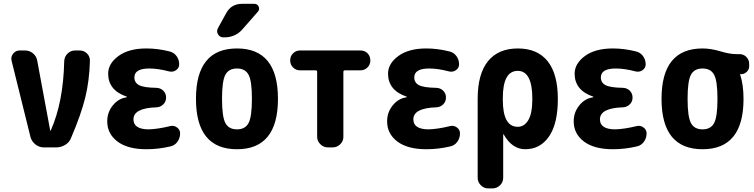

<svg xmlns="http://www.w3.org/2000/svg" viewBox="-20 -790 4040 1029"><path d="M406.2 -519.5Q430.7 -519.5 446.8 -502.9Q462.9 -486.3 461.9 -462.9Q459 -357.4 437 -267.6Q415 -177.7 361.3 -51.8Q352.5 -27.3 329.6 -13.7Q306.6 0 281.2 0H214.8Q190.4 0 170.4 -15.6Q150.4 -31.2 143.6 -54.7L42 -464.8Q37.1 -486.3 50.8 -502.9Q64.5 -519.5 85 -519.5H113.3Q138.7 -519.5 157.2 -503.9Q175.8 -488.3 179.7 -463.9L249 -90.8Q249 -89.8 250 -89.8Q252 -89.8 252 -90.8Q319.3 -241.2 324.2 -462.9Q325.2 -486.3 342.3 -502.9Q359.4 -519.5 381.8 -519.5Z M892.6 -114.3Q912.1 -119.1 928.7 -106.9Q945.3 -94.7 945.3 -75.2Q945.3 -49.8 930.7 -29.8Q916 -9.8 891.6 -4.9Q828.1 9.8 764.6 9.8Q664.1 9.8 609.4 -31.7Q554.7 -73.2 554.7 -139.6Q554.7 -188.5 585 -225.6Q615.2 -262.7 659.2 -268.6Q660.2 -268.6 660.2 -269.5Q660.2 -271.5 658.2 -272.5Q560.5 -305.7 559.6 -394.5Q559.6 -449.2 614.7 -489.7Q669.9 -530.3 764.6 -530.3Q825.2 -530.3 887.7 -514.6Q912.1 -508.8 926.3 -489.3Q940.4 -469.7 940.4 -445.3Q940.4 -425.8 923.8 -414.1Q907.2 -402.3 886.7 -407.2Q827.1 -422.9 780.3 -422.9Q700.2 -422.9 700.2 -375Q700.2 -346.7 725.6 -333.5Q751 -320.3 818.4 -319.3Q840.8 -318.4 855.5 -303.7Q870.1 -289.1 870.1 -267.1Q870.1 -245.1 855 -230.5Q839.8 -215.8 818.4 -214.8Q695.3 -210.9 695.3 -150.4Q695.3 -97.7 775.4 -96.7Q824.2 -97.7 892.6 -114.3Z M1188 -130.4Q1206.1 -96.7 1250 -96.7Q1293.9 -96.7 1312 -130.4Q1330.1 -164.1 1330.1 -260.3Q1330.1 -356.4 1312 -389.6Q1293.9 -422.9 1250 -422.9Q1206.1 -422.9 1188 -389.6Q1169.9 -356.4 1169.9 -260.3Q1169.9 -164.1 1188 -130.4ZM1030.3 -260.3Q1030.3 -530.3 1250 -530.3Q1469.7 -530.3 1469.7 -260.3Q1469.7 9.8 1250 9.8Q1030.3 9.8 1030.3 -260.3ZM1277.3 -769.5H1342.8Q1359.4 -769.5 1366.2 -754.9Q1373 -740.2 1362.3 -727.5L1278.3 -631.8Q1241.2 -589.8 1182.6 -589.8H1176.8Q1158.2 -589.8 1148.4 -606.4Q1138.7 -623 1148.4 -639.6L1192.4 -719.7Q1219.7 -769.5 1277.3 -769.5Z M1912.1 -519.5Q1934.6 -519.5 1949.7 -504.4Q1964.8 -489.3 1964.8 -465.8Q1964.8 -443.4 1949.2 -428.2Q1933.6 -413.1 1912.1 -413.1H1829.1Q1820.3 -413.1 1820.3 -404.3V-56.6Q1820.3 -33.2 1803.2 -16.6Q1786.1 0 1762.7 0H1737.3Q1713.9 0 1696.8 -17.1Q1679.7 -34.2 1679.7 -56.6V-404.3Q1679.7 -413.1 1671.9 -413.1H1587.9Q1565.4 -413.1 1550.3 -428.7Q1535.2 -444.3 1535.2 -465.8Q1535.2 -489.3 1550.8 -504.4Q1566.4 -519.5 1587.9 -519.5Z M2392.6 -114.3Q2412.1 -119.1 2428.7 -106.9Q2445.3 -94.7 2445.3 -75.2Q2445.3 -49.8 2430.7 -29.8Q2416 -9.8 2391.6 -4.9Q2328.1 9.8 2264.6 9.8Q2164.1 9.8 2109.4 -31.7Q2054.7 -73.2 2054.7 -139.6Q2054.7 -188.5 2085 -225.6Q2115.2 -262.7 2159.2 -268.6Q2160.2 -268.6 2160.2 -269.5Q2160.2 -271.5 2158.2 -272.5Q2060.5 -305.7 2059.6 -394.5Q2059.6 -449.2 2114.7 -489.7Q2169.9 -530.3 2264.6 -530.3Q2325.2 -530.3 2387.7 -514.6Q2412.1 -508.8 2426.3 -489.3Q2440.4 -469.7 2440.4 -445.3Q2440.4 -425.8 2423.8 -414.1Q2407.2 -402.3 2386.7 -407.2Q2327.1 -422.9 2280.3 -422.9Q2200.2 -422.9 2200.2 -375Q2200.2 -346.7 2225.6 -333.5Q2251 -320.3 2318.4 -319.3Q2340.8 -318.4 2355.5 -303.7Q2370.1 -289.1 2370.1 -267.1Q2370.1 -245.1 2355 -230.5Q2339.8 -215.8 2318.4 -214.8Q2195.3 -210.9 2195.3 -150.4Q2195.3 -97.7 2275.4 -96.7Q2324.2 -97.7 2392.6 -114.3Z M2754.9 -110.4Q2790 -110.4 2811.5 -146.5Q2833 -182.6 2833 -259.8Q2833 -410.2 2754.9 -410.2Q2674.8 -410.2 2674.8 -264.6V-254.9Q2674.8 -110.4 2754.9 -110.4ZM2969.7 -259.8Q2969.7 -127 2922.4 -58.6Q2875 9.8 2794.9 9.8Q2724.6 9.8 2679.7 -69.3Q2679.7 -70.3 2677.7 -70.3Q2676.8 -70.3 2676.8 -69.3V163.1Q2676.8 186.5 2659.7 203.1Q2642.6 219.7 2620.1 219.7H2596.7Q2573.2 219.7 2556.6 202.6Q2540 185.5 2540 163.1V-259.8Q2540 -393.6 2595.2 -461.9Q2650.4 -530.3 2755.4 -530.3Q2860.4 -530.3 2915 -461.9Q2969.7 -393.6 2969.7 -259.8Z M3392.6 -114.3Q3412.1 -119.1 3428.7 -106.9Q3445.3 -94.7 3445.3 -75.2Q3445.3 -49.8 3430.7 -29.8Q3416 -9.8 3391.6 -4.9Q3328.1 9.8 3264.6 9.8Q3164.1 9.8 3109.4 -31.7Q3054.7 -73.2 3054.7 -139.6Q3054.7 -188.5 3085 -225.6Q3115.2 -262.7 3159.2 -268.6Q3160.2 -268.6 3160.2 -269.5Q3160.2 -271.5 3158.2 -272.5Q3060.5 -305.7 3059.6 -394.5Q3059.6 -449.2 3114.7 -489.7Q3169.9 -530.3 3264.6 -530.3Q3325.2 -530.3 3387.7 -514.6Q3412.1 -508.8 3426.3 -489.3Q3440.4 -469.7 3440.4 -445.3Q3440.4 -425.8 3423.8 -414.1Q3407.2 -402.3 3386.7 -407.2Q3327.1 -422.9 3280.3 -422.9Q3200.2 -422.9 3200.2 -375Q3200.2 -346.7 3225.6 -333.5Q3251 -320.3 3318.4 -319.3Q3340.8 -318.4 3355.5 -303.7Q3370.1 -289.1 3370.1 -267.1Q3370.1 -245.1 3355 -230.5Q3339.8 -215.8 3318.4 -214.8Q3195.3 -210.9 3195.3 -150.4Q3195.3 -97.7 3275.4 -96.7Q3324.2 -97.7 3392.6 -114.3Z M3683.1 -130.4Q3701.2 -96.7 3745.1 -96.7Q3789.1 -96.7 3807.1 -130.4Q3825.2 -164.1 3825.2 -260.3Q3825.2 -356.4 3807.1 -389.6Q3789.1 -422.9 3745.1 -422.9Q3701.2 -422.9 3683.1 -389.6Q3665 -356.4 3665 -260.3Q3665 -164.1 3683.1 -130.4ZM3942.4 -500Q3964.8 -500 3980 -484.9Q3995.1 -469.7 3995.1 -447.3V-434.6Q3995.1 -418 3982.4 -405.3Q3969.7 -392.6 3953.1 -392.6H3947.3Q3946.3 -392.6 3946.3 -391.6V-390.6Q3947.3 -389.6 3947.3 -388.7Q3964.8 -335 3964.8 -259.8Q3964.8 9.8 3745.1 9.8Q3525.4 9.8 3525.4 -260.3Q3525.4 -530.3 3745.1 -530.3Q3790 -530.3 3840.3 -515.1Q3890.6 -500 3924.8 -500Z"/></svg>

Font: Rounded Mgen+ 1m bold
Style: Bold
Weight: 700
Designer: [Source Han Sans]
Ryoko NISHIZUKA  (kana & ideographs); Paul D. Hunt (Latin, Greek & Cyrillic); Wenlong ZHANG  (bopomofo
Version: Version 1.059.20150602